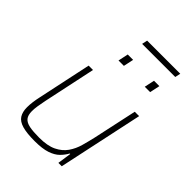

<svg xmlns="http://www.w3.org/2000/svg" viewBox="-241 -961 1086 1086"><g transform="rotate(45 302.0 -418.0)"><path d="M237 8Q174 8 137.5 -2.5Q101 -13 86 -36.5Q71 -60 71 -97Q71 -117 74 -140Q77 -163 83 -190L151 -510H186L119 -195Q113 -166 109.5 -142.5Q106 -119 106 -102Q106 -69 119.5 -52.5Q133 -36 162.5 -30Q192 -24 241 -24Q307 -24 347 -43.5Q387 -63 409.5 -95.5Q432 -128 443 -167.5Q454 -207 463 -246L520 -510H555L446 0H419L431 -83H427Q414 -59 393 -38Q372 -17 335 -4.5Q298 8 237 8ZM460 -650 473 -711H516L503 -650ZM250 -650 263 -711H306L293 -650ZM278 -811 285 -844H550L543 -811Z"/></g></svg>

Font: Saira Thin
Style: Italic
Weight: 100
Italic angle: -12°
Designer: Hector Gatti with collaboration of the Omnibus-Type team
Foundry: Omnibus-Type
Version: Version 1.101